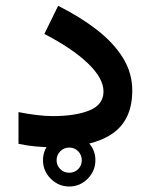

<svg xmlns="http://www.w3.org/2000/svg" viewBox="-20 -518 529 674"><path d="M130.9 44.4Q130.9 6.8 158.2 -20.3Q185.5 -47.4 223.1 -47.4Q260.7 -47.4 287.8 -20.3Q314.9 6.8 314.9 44.4Q314.9 82 287.8 109.4Q260.7 136.7 223.1 136.7Q185.5 136.7 158.2 109.4Q130.9 82 130.9 44.4ZM178.7 44.4Q178.7 63 191.7 75.7Q204.6 88.4 223.1 88.4Q241.7 88.4 254.4 75.7Q267.1 63 267.1 44.4Q267.1 25.9 254.4 12.9Q241.7 0 223.1 0Q204.6 0 191.7 12.9Q178.7 25.9 178.7 44.4ZM164.6 -110.4Q244.6 -110.4 293.9 -130.4Q343.3 -150.4 343.3 -196.8Q343.3 -243.2 288.8 -295.4Q234.4 -347.7 135.7 -398.9L184.1 -497.6Q261.2 -459 319.8 -413.6Q378.4 -368.2 411.4 -315.2Q444.3 -262.2 444.3 -200.2Q444.3 -97.2 374.8 -49.1Q305.2 -1 171.9 -1Q136.7 -1 105.2 -3.9Q73.7 -6.8 44.9 -13.2V-124.5Q76.7 -118.2 107.9 -114.3Q139.2 -110.4 164.6 -110.4Z"/></svg>

Font: Vazirmatn RD Medium
Style: Regular
Weight: 500
Designer: Saber Rastikerdar
Foundry: Saber Rastikerdar
Version: Version 33.003